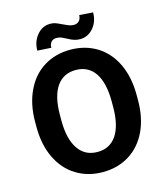

<svg xmlns="http://www.w3.org/2000/svg" viewBox="-131 -998 951 1107"><g transform="rotate(-15 345.0 -445.0)"><path d="M446.8 -899.9C446.8 -870.1 427.7 -853.5 404.8 -853.5C396.5 -853.5 388.7 -854.5 381.3 -856.4C374 -858.4 360.4 -864.3 340.8 -873.5C321.3 -882.8 307.1 -889.2 298.8 -891.6C290 -894 280.8 -895 271 -895C240.2 -895 213.9 -882.3 192.9 -856.9C171.4 -831.5 160.6 -800.8 160.6 -764.6L242.7 -759.8C242.7 -789.6 260.7 -806.6 283.7 -806.6C292.5 -806.6 300.8 -805.7 308.1 -803.7C315.4 -801.3 327.6 -795.9 344.7 -786.6C361.8 -777.3 375 -771.5 384.8 -769C394 -766.1 405.3 -764.6 417.5 -764.6C448.2 -764.6 474.6 -777.3 496.1 -802.2C517.6 -827.1 528.3 -857.9 528.3 -894.5ZM647.5 -371.1C647.5 -440.9 634.8 -502.4 609.9 -555.7C584.5 -608.9 548.8 -649.4 502.9 -678.2C456.5 -706.5 403.8 -720.7 344.7 -720.7C285.6 -720.7 232.9 -706.5 187 -678.2C140.6 -649.4 105 -608.9 80.1 -555.7C54.7 -502.4 42 -440.4 42 -370.6V-335.4C42.5 -267.1 55.2 -206.5 80.6 -154.3C106 -101.6 141.6 -61 188 -32.7C234.4 -4.4 286.6 9.8 345.7 9.8C405.3 9.8 458 -4.4 504.4 -33.2C550.3 -62 585.4 -102.5 610.4 -155.3C635.3 -208 647.5 -269.5 647.5 -339.4ZM499 -336.9C498.5 -189 443.8 -110.4 345.7 -110.4C295.4 -110.4 257.3 -130.4 230.5 -170.4C203.6 -210.4 190.4 -266.6 190.4 -339.4V-374C190.9 -522 246.6 -599.6 344.7 -599.6C443.8 -599.6 499 -520.5 499 -371.6Z"/></g></svg>

Font: Roboto
Style: Bold
Weight: 700
Designer: Google
Version: Version 2.137; 2017